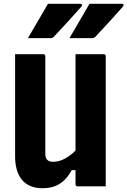

<svg xmlns="http://www.w3.org/2000/svg" viewBox="-20 -987 675 1017"><path d="M540 0Q515 0 490 0Q465 0 440.5 0Q416 0 391 0Q389 0 387 -0.5Q385 -1 384 -2Q383 -3 382 -4Q381 -5 380.5 -7Q380 -9 380 -11Q380 -97 380 -183Q380 -269 380 -355.5Q380 -442 380 -528Q380 -614 380 -700Q405 -700 429.5 -700Q454 -700 479 -700Q504 -700 529 -700Q533 -700 535 -698.5Q537 -697 538.5 -695Q540 -693 540 -689Q540 -617 540 -544.5Q540 -472 540 -399.5Q540 -327 540 -254.5Q540 -182 540 -110Q540 -80 540 -52Q540 -24 540 0ZM205 10Q169 10 141.5 -1.5Q114 -13 96 -35Q78 -57 69 -88Q60 -119 60 -158Q60 -232 60 -305.5Q60 -379 60 -453Q60 -527 60 -600Q60 -625 60 -650Q60 -675 60 -700Q98 -700 135 -700Q172 -700 209 -700Q213 -700 215 -698.5Q217 -697 218.5 -695Q220 -693 220 -689Q220 -606 220 -518.5Q220 -431 220 -343Q220 -255 220 -172Q220 -151 230 -140.5Q240 -130 261 -130Q284 -130 307 -139Q330 -148 354 -166.5Q378 -185 402 -213V-86H360Q342 -53 320 -32Q298 -11 270 -0.5Q242 10 205 10ZM234 -967Q276 -967 300.5 -967Q325 -967 348 -967Q371 -967 406 -967Q412 -967 414 -962.5Q416 -958 412 -953Q393 -932 377.5 -914.5Q362 -897 346 -879.5Q330 -862 310.5 -841Q291 -820 264 -791Q262 -789 258 -787Q254 -785 248 -785Q217 -785 197.5 -785Q178 -785 162.5 -785Q147 -785 128 -785Q146 -816 163.5 -846Q181 -876 199 -906.5Q217 -937 234 -967ZM454 -967Q496 -967 520.5 -967Q545 -967 568 -967Q591 -967 626 -967Q632 -967 634 -962.5Q636 -958 632 -953Q613 -932 597.5 -914.5Q582 -897 566 -879.5Q550 -862 530.5 -841Q511 -820 484 -791Q482 -789 478 -787Q474 -785 468 -785Q437 -785 417.5 -785Q398 -785 382.5 -785Q367 -785 348 -785Q366 -816 383.5 -846Q401 -876 419 -906.5Q437 -937 454 -967Z"/></svg>

Font: Recursive Monospace ExtraBold
Style: Regular
Weight: 800
Version: Version 1.047